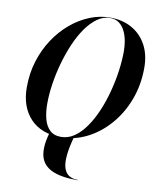

<svg xmlns="http://www.w3.org/2000/svg" viewBox="-105 -840 949 1169"><g transform="rotate(10 369.0 -255.0)"><path d="M310.5 10Q189 10 121.2 -61.5Q53.5 -133 53.5 -255Q53.5 -340.5 77.2 -416.8Q101 -493 142.5 -555.8Q184 -618.5 238.2 -664.2Q292.5 -710 354.5 -735Q416.5 -760 480.5 -760Q556.5 -760 614.2 -727.8Q672 -695.5 704.8 -636Q737.5 -576.5 737.5 -495Q737.5 -388 702.8 -296.2Q668 -204.5 607.8 -135.8Q547.5 -67 470.8 -28.5Q394 10 310.5 10ZM456.5 250Q351 250 294.8 222.8Q238.5 195.5 225.5 139.8Q212.5 84 237.5 -2.5Q273 9 312.2 8.8Q351.5 8.5 388.5 -2.5Q370 65.5 365.8 113.2Q361.5 161 371 190.5Q380.5 220 402.2 233.8Q424 247.5 456.5 247.5ZM310.5 7.5Q354.5 7.5 392.8 -19Q431 -45.5 463 -91.2Q495 -137 520 -195.8Q545 -254.5 562.2 -319.8Q579.5 -385 588.5 -450Q597.5 -515 597.5 -573Q597.5 -604 591.8 -636.2Q586 -668.5 572.5 -696Q559 -723.5 536.5 -740.5Q514 -757.5 480.5 -757.5Q439 -757.5 401.8 -731Q364.5 -704.5 332.2 -658.8Q300 -613 274.8 -554.2Q249.5 -495.5 231.2 -430.2Q213 -365 203.2 -300Q193.5 -235 193.5 -177Q193.5 -126 204.2 -84.2Q215 -42.5 240.5 -17.5Q266 7.5 310.5 7.5Z"/></g></svg>

Font: Bodoni Moda 72pt SemiBold
Style: Italic
Weight: 600
Italic angle: -13°
Designer: Owen Earl
Foundry: indestructible type
Version: Version 2.004